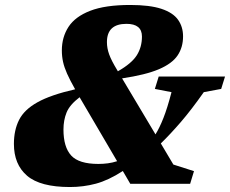

<svg xmlns="http://www.w3.org/2000/svg" viewBox="-20 -740 926 773"><path d="M504.5 0 474.5 -51.5Q416.5 -14 366 -0.5Q315.5 13 261.5 13Q142 13 89 -32.5Q36 -78 36 -160.5Q36 -216 56.8 -257.2Q77.5 -298.5 130.8 -328.2Q184 -358 282.5 -380.5Q261.5 -417.5 250 -443.5Q238.5 -469.5 233.8 -491.2Q229 -513 229 -537Q229 -590.5 255.8 -631.8Q282.5 -673 343 -696.5Q403.5 -720 504 -720Q583 -720 629.8 -704.5Q676.5 -689 696.8 -660.5Q717 -632 717 -593.5Q717 -549.5 695 -516.8Q673 -484 619.5 -461.2Q566 -438.5 471.5 -424.5L606 -199Q622.5 -225.5 638.2 -265.5Q654 -305.5 670.5 -369L603.5 -382L619 -432H886L870.5 -382L800.5 -369Q750.5 -298 708.5 -249.2Q666.5 -200.5 627.5 -162.5L678 -77.5L761 -51L745.5 0ZM452 -457.5 454.5 -453Q510 -484.5 530.8 -517.5Q551.5 -550.5 551.5 -593Q551.5 -644 489 -644Q410.5 -644 410.5 -570.5Q410.5 -546 419.5 -521Q428.5 -496 452 -457.5ZM235.5 -218.5Q235.5 -148 266.5 -114Q297.5 -80 376 -80Q395.5 -80 414.2 -82.5Q433 -85 451.5 -91L300.5 -348.5Q260.5 -318 248 -287Q235.5 -256 235.5 -218.5Z"/></svg>

Font: Newsreader 6pt
Style: Bold Italic
Weight: 700
Italic angle: -17°
Designer: Hugues Gentile
Foundry: Production Type
Version: Version 1.003; ttfautohint (v1.8.3)